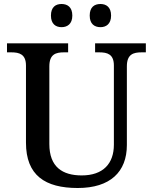

<svg xmlns="http://www.w3.org/2000/svg" viewBox="-20 -931 765 961"><path d="M483 -795C511 -795 536 -811 536 -853C536 -896 511 -911 483 -911C453 -911 429 -896 429 -853C429 -811 453 -795 483 -795ZM288 -795C317 -795 342 -811 342 -853C342 -896 317 -911 288 -911C259 -911 235 -896 235 -853C235 -811 259 -795 288 -795ZM369 10C532 10 615 -71 615 -205V-599C615 -660 648 -669 689 -669H710V-714H456V-669H477C517 -669 550 -660 550 -603V-207C550 -113 497 -53 389 -53C293 -53 227 -95 227 -210V-599C227 -660 260 -669 300 -669H321V-714H15V-669H37C76 -669 110 -660 110 -603V-217C110 -53 206 10 369 10Z"/></svg>

Font: Noto Serif Tamil Medium
Style: Italic
Weight: 500
Italic angle: -12°
Designer: Indian Type Foundry, Tom Grace, and the Monotype Design Team
Foundry: Monotype Imaging Inc.
Version: Version 2.003